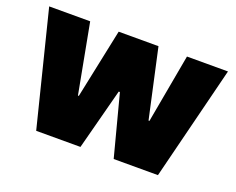

<svg xmlns="http://www.w3.org/2000/svg" viewBox="-92 -704 1060 863"><g transform="rotate(20 437.5 -272.5)"><path d="M146.3 0 9.9 -545.5H206L268.5 -213.1H272.7L342.3 -545.5H532.7L605.1 -215.9H609.4L669 -545.5H865.1L728.7 0H517L440.3 -292.6H434.7L358 0Z"/></g></svg>

Font: Karasuma Gothic
Style: Black
Weight: 900
Designer: Rasmus Andersson / Ryoko Nishizuka
Foundry: Genbu
Version: Version 1.00